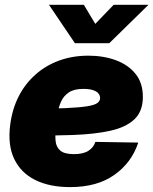

<svg xmlns="http://www.w3.org/2000/svg" viewBox="-20 -764 635 796"><path d="M270.5 11.7Q185.1 11.7 125.5 -18.1Q65.9 -47.9 38.6 -105.7Q11.2 -163.6 22.5 -248Q30.8 -312 57.4 -364.3Q84 -416.5 126.5 -454.3Q168.9 -492.2 224.6 -512.7Q280.3 -533.2 346.7 -533.2Q408.7 -533.2 460 -514.4Q511.2 -495.6 541.7 -458Q572.3 -420.4 572.3 -362.3Q572.3 -302.7 537.4 -269.5Q502.4 -236.3 437.3 -221.9Q372.1 -207.5 281 -204.3Q189.9 -201.2 77.1 -201.2L95.2 -313Q191.9 -313 251.2 -315.7Q310.5 -318.4 341.8 -323.5Q373 -328.6 384 -337.2Q395 -345.7 395 -357.4Q395 -375.5 377.2 -385.5Q359.4 -395.5 326.2 -395.5Q287.1 -395.5 265.4 -380.9Q243.7 -366.2 233.2 -343Q222.7 -319.8 219 -293Q215.3 -266.1 211.9 -241.7Q208 -206.5 210.4 -180.2Q212.9 -153.8 230.2 -139.4Q247.6 -125 286.6 -125Q325.2 -125 346.7 -138.9Q368.2 -152.8 375.5 -175.8L553.2 -172.9Q525.9 -89.8 454.3 -39.1Q382.8 11.7 270.5 11.7ZM327.6 -744.1 375 -665 451.2 -744.1H594.7V-743.2L433.1 -585H290.5L183.6 -743.2V-744.1Z"/></svg>

Font: Inter 28pt Black
Style: Italic
Weight: 900
Italic angle: -9.3988°
Designer: Rasmus Andersson
Foundry: rsms
Version: Version 4.001;git-66647c0bb